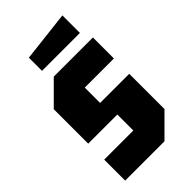

<svg xmlns="http://www.w3.org/2000/svg" viewBox="-224 -797 867 867"><g transform="rotate(-45 209.0 -364.0)"><path d="M32 0V-134H218V-236H32V-456L136 -560H386V-426H200V-328H386V-103L283 0ZM117 -616V-700L359 -728V-616Z"/></g></svg>

Font: Tektur Condensed
Style: Bold
Weight: 700
Width: 3
Designer: Adam Jagosz
Foundry: Adam Jagosz
Version: Version 1.005;gftools[0.9.30]